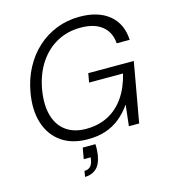

<svg xmlns="http://www.w3.org/2000/svg" viewBox="-133 -819 1029 1153"><g transform="rotate(-15 381.5 -243.0)"><path d="M328 12Q230 12 165 -33.5Q100 -79 74 -160.5Q48 -242 67 -350Q81 -430 116.5 -496.5Q152 -563 204.5 -611Q257 -659 324 -685.5Q391 -712 468 -712Q584 -712 651.5 -656.5Q719 -601 724 -500H643Q639 -568 591.5 -607.5Q544 -647 456 -647Q376 -647 310.5 -611.5Q245 -576 200.5 -509.5Q156 -443 139 -350Q123 -257 141.5 -190Q160 -123 209.5 -87Q259 -51 334 -51Q412 -51 472 -82.5Q532 -114 572.5 -173Q613 -232 633 -315H422L432 -371H715L649 0H585L600 -131Q568 -85 528.5 -53Q489 -21 440 -4.5Q391 12 328 12ZM252 226 258 190Q282 190 295.5 176Q309 162 313 135L315 121H272L284 52H363Q364 70 363 87.5Q362 105 360 119Q350 177 321.5 201.5Q293 226 252 226Z"/></g></svg>

Font: DM Sans 9pt Light
Style: Italic
Weight: 300
Italic angle: -10°
Version: Version 4.004;gftools[0.9.30]